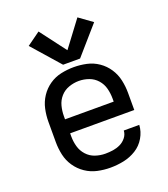

<svg xmlns="http://www.w3.org/2000/svg" viewBox="-141 -871 859 979"><g transform="rotate(-20 288.0 -381.0)"><path d="M242 -568H334L465 -718L393 -770L288 -630L182 -770L110 -718ZM290 8Q327 8 363 0.5Q399 -7 430.5 -26.5Q462 -46 481 -78.5Q500 -111 502 -147H418Q417 -126 403.5 -109Q390 -92 371 -83Q352 -74 331.5 -71Q311 -68 290 -68Q262 -68 235.5 -77Q209 -86 190 -107Q171 -128 163.5 -155Q156 -182 156 -210V-227H504V-320Q504 -355 496.5 -389.5Q489 -424 469.5 -453.5Q450 -483 421 -503Q392 -523 357.5 -530.5Q323 -538 288 -538Q253 -538 218.5 -530.5Q184 -523 155 -503Q126 -483 106.5 -453.5Q87 -424 79.5 -389.5Q72 -355 72 -320V-210Q72 -175 79.5 -140.5Q87 -106 107 -76.5Q127 -47 156.5 -27Q186 -7 220.5 0.5Q255 8 290 8ZM156 -303V-320Q156 -348 163 -375Q170 -402 188.5 -423Q207 -444 234 -453.5Q261 -463 288 -463Q316 -463 342.5 -453.5Q369 -444 387.5 -423Q406 -402 413 -375Q420 -348 420 -320V-303Z"/></g></svg>

Font: Iosevka SS01 Extended
Style: Regular
Weight: 400
Width: 7
Monospace: yes
Designer: Belleve Invis
Foundry: Belleve Invis
Version: Version 3.4.7; ttfautohint (v1.8.3)